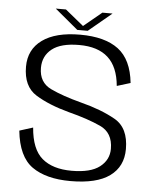

<svg xmlns="http://www.w3.org/2000/svg" viewBox="-51 -740 640 788"><g transform="rotate(5 269.0 -346.0)"><path d="M268.5 4.5Q376.5 4.5 430.2 -34.8Q484 -74 484 -146Q484 -233.5 426 -266.2Q368 -299 283.5 -320.5Q207 -340.5 157.2 -364.2Q107.5 -388 107.5 -448Q107.5 -497 144.2 -526Q181 -555 256 -555Q333.5 -555 375.2 -517Q417 -479 424 -401L479.5 -418Q469.5 -514 414 -555.8Q358.5 -597.5 256.5 -597.5Q155.5 -597.5 100.8 -558Q46 -518.5 46 -447.5Q46 -366 100 -332.5Q154 -299 238 -276.5Q316.5 -256.5 369.5 -232.2Q422.5 -208 422.5 -141.5Q422.5 -96 385 -67Q347.5 -38 269.5 -38Q191.5 -38 147.8 -75Q104 -112 97 -201L41.5 -183.5Q52.5 -77 110.2 -36.2Q168 4.5 268.5 4.5ZM242.5 -616H285.5L381 -695.5H339L264.5 -634L189 -695.5H147Z"/></g></svg>

Font: Anybody Light
Style: Regular
Weight: 300
Designer: Tyler Finck
Foundry: Etcetera Type Company
Version: Version 1.111; ttfautohint (v1.8.4)